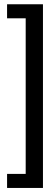

<svg xmlns="http://www.w3.org/2000/svg" viewBox="-20 -740 246 923"><path d="M14 163.5H186.5V-719.5H14V-652H103.5V96H14Z"/></svg>

Font: Anybody ExtraCondensed Medium
Style: Regular
Weight: 500
Width: 2
Version: Version 1.113;gftools[0.9.25]